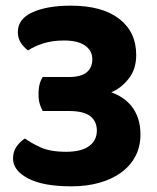

<svg xmlns="http://www.w3.org/2000/svg" viewBox="-20 -643 556 678"><path d="M230 -623Q341 -623 401 -576.5Q461 -530 461 -449Q461 -398 434 -364.5Q407 -331 373 -317Q393 -310 411.5 -298Q430 -286 444.5 -268Q459 -250 467.5 -225Q476 -200 476 -168Q476 -125 458 -91Q440 -57 407.5 -33.5Q375 -10 330.5 2.5Q286 15 232 15Q132 15 79 -13Q26 -41 26 -83Q26 -108 38.5 -125.5Q51 -143 68 -154Q88 -139 122.5 -123Q157 -107 213 -107Q267 -107 294.5 -127Q322 -147 322 -182Q322 -214 299 -232.5Q276 -251 223 -251H131Q125 -261 120.5 -275.5Q116 -290 116 -310Q116 -331 120 -346Q124 -361 131 -371H222Q266 -371 286 -387.5Q306 -404 306 -434Q306 -464 280.5 -482Q255 -500 206 -500Q164 -500 132 -489.5Q100 -479 79 -465Q64 -476 53.5 -492Q43 -508 43 -530Q43 -576 94.5 -599.5Q146 -623 230 -623Z"/></svg>

Font: Baloo Bhai 2
Style: Bold
Weight: 700
Designer: Supriya Tembe, Noopur Datye and Ek Type
Foundry: Ek Type
Version: Version 1.640;PS 1.000;hotconv 16.6.51;makeotf.lib2.5.65220;